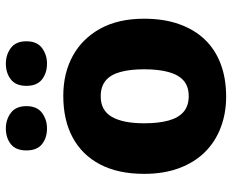

<svg xmlns="http://www.w3.org/2000/svg" viewBox="-90 -712 811 672"><g transform="rotate(-90 316.0 -375.5)"><path d="M587 -277Q587 -208 568 -154.5Q549 -101 514 -64.5Q479 -28 428.5 -9Q378 10 314 10Q256 10 206 -9Q156 -28 120 -64.5Q84 -101 64 -154.5Q44 -208 44 -277Q44 -368 77 -431Q110 -494 171 -527Q232 -560 317 -560Q396 -560 456.5 -527Q517 -494 552 -431Q587 -368 587 -277ZM221 -277Q221 -227 230.5 -192Q240 -157 261 -139Q282 -121 316 -121Q350 -121 370.5 -139Q391 -157 400.5 -192Q410 -227 410 -277Q410 -326 400.5 -360.5Q391 -395 370 -412Q349 -429 315 -429Q266 -429 243.5 -390Q221 -351 221 -277ZM126 -689Q126 -726 148 -743.5Q170 -761 203 -761Q234 -761 257.5 -743.5Q281 -726 281 -689Q281 -652 257.5 -634.5Q234 -617 203 -617Q170 -617 148 -634.5Q126 -652 126 -689ZM352 -689Q352 -726 374.5 -743.5Q397 -761 430 -761Q461 -761 484.5 -743.5Q508 -726 508 -689Q508 -652 484.5 -634.5Q461 -617 430 -617Q397 -617 374.5 -634.5Q352 -652 352 -689Z"/></g></svg>

Font: Noto Sans Oriya ExtraBold
Style: Regular
Weight: 800
Version: Version 2.003